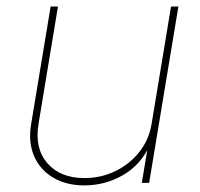

<svg xmlns="http://www.w3.org/2000/svg" viewBox="-20 -559 611 587"><path d="M238.3 7.8Q182.6 7.8 142.6 -15.9Q102.5 -39.6 84.2 -81.8Q65.9 -124 75.2 -179.7L134.8 -539.1H157.2L97.7 -179.7Q85.4 -105.5 124.8 -60.1Q164.1 -14.6 238.3 -14.6Q289.1 -14.6 332.8 -35.9Q376.5 -57.1 406 -94.5Q435.5 -131.8 443.4 -179.7L502.9 -539.1H525.4L436 0H413.6L433.1 -117.2H439Q410.6 -54.7 355.7 -23.4Q300.8 7.8 238.3 7.8Z"/></svg>

Font: Inter 18pt Thin
Style: Italic
Weight: 250
Italic angle: -9.3988°
Version: Version 4.001;git-66647c0bb